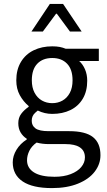

<svg xmlns="http://www.w3.org/2000/svg" viewBox="-20 -734 543 978"><path d="M116.2 -27.3Q96.7 -39.6 85 -59.3Q73.2 -79.1 73.2 -106.4Q73.2 -134.3 87.9 -154.1Q102.5 -173.8 126 -189.9V-193.8Q98.6 -216.8 80.8 -249.3Q63 -281.7 63 -324.7Q63 -379.4 86.7 -418.7Q110.4 -458 151.9 -478Q193.4 -498 246.1 -498Q268.1 -498 284.2 -494.9Q300.3 -491.7 314.5 -485.8H483.4V-423.3H383.3Q401.9 -406.7 413.1 -380.6Q424.3 -354.5 424.3 -322.8Q424.3 -269 401.6 -231Q378.9 -192.9 338.6 -173.3Q298.3 -153.8 246.1 -153.8Q207.5 -153.8 172.4 -170.9Q170.4 -169.4 160.4 -160.6Q150.4 -151.9 146 -141.6Q141.6 -131.3 141.6 -118.7Q141.6 -93.8 161.1 -79.8Q180.7 -65.9 227.5 -65.9H332Q415.5 -65.9 453.6 -35.6Q491.7 -5.4 491.7 56.6Q491.7 102.1 462.4 140.4Q433.1 178.7 377.2 201.4Q321.3 224.1 245.1 224.1Q146 224.1 95.5 190.2Q44.9 156.2 44.9 92.8Q44.9 60.1 64 28.8Q83 -2.4 116.2 -23.4ZM246.1 -438.5Q197.8 -438.5 169.9 -409.4Q142.1 -380.4 142.1 -324.7Q142.1 -288.1 156 -261.7Q169.9 -235.4 193.6 -221.9Q217.3 -208.5 246.1 -208.5Q274.9 -208.5 298.3 -221.7Q321.8 -234.9 335.7 -261Q349.6 -287.1 349.6 -324.7Q349.6 -380.4 321.8 -409.4Q293.9 -438.5 246.1 -438.5ZM412.6 67.9Q412.6 34.2 387.5 17.1Q362.3 0 314 0H229.5Q195.3 0 166.5 -7.8Q141.6 9.8 129.6 33.9Q117.7 58.1 117.7 82.5Q117.7 122.1 153.3 144.3Q189 166.5 257.8 166.5Q305.2 166.5 340.3 152.8Q375.5 139.2 394 116.7Q412.6 94.2 412.6 67.9ZM301.3 -713.9 396 -573.2H336.4L269.5 -664.1H265.6L198.2 -573.2H140.1L233.9 -713.9Z"/></svg>

Font: Varta
Style: Regular
Weight: 400
Designer: Joana Correia, Viktoriya Grabowska, Eben Sorkin
Foundry: Sorkin Type
Version: Version 1.002; ttfautohint (v1.3) -l 8 -r 24 -G 200 -x 12 -H